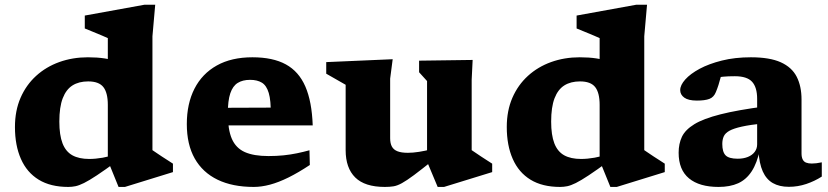

<svg xmlns="http://www.w3.org/2000/svg" viewBox="-20 -762 3434 796"><path d="M427 -327Q427 -377.5 408.5 -401Q390 -424.5 345.5 -424.5Q307 -424.5 280.5 -407.8Q254 -391 240 -354.5Q226 -318 226 -258Q226 -202 239.2 -167.8Q252.5 -133.5 280 -118.2Q307.5 -103 350 -103Q376 -103 405.8 -108.2Q435.5 -113.5 464 -123.5V-93Q414 -56.5 381.5 -35Q349 -13.5 328.2 -3.2Q307.5 7 292.8 10Q278 13 263 13Q189.5 13 140.5 -17Q91.5 -47 66.8 -103Q42 -159 42 -235.5Q42 -303 65.2 -356.5Q88.5 -410 129.8 -447.5Q171 -485 226 -504.8Q281 -524.5 344.5 -524.5Q382.5 -524.5 413.8 -519.8Q445 -515 475.2 -503.8Q505.5 -492.5 541 -473L427 -464.5V-604Q421 -607 403.8 -614.2Q386.5 -621.5 366.2 -629.8Q346 -638 331.5 -644V-697.5L579.5 -742.5H623.5L612 -611.5V-139.5Q616.5 -136.5 627.2 -129.2Q638 -122 651 -113.2Q664 -104.5 676.5 -96.8Q689 -89 697 -83.5V-48.5L498 13H471.5L427 -96.5Z M1026.5 -524.5Q1111.5 -524.5 1165.2 -495Q1219 -465.5 1246 -403.2Q1273 -341 1276.5 -242H882.5L881.5 -315L1142.5 -316L1102.5 -287Q1103.5 -345.5 1094.2 -376.5Q1085 -407.5 1065.8 -419.2Q1046.5 -431 1017 -431Q986 -431 965.5 -418.2Q945 -405.5 934.8 -375.2Q924.5 -345 924.5 -291.5Q924.5 -225 941.2 -186.5Q958 -148 995 -131.5Q1032 -115 1093 -115Q1126.5 -115 1155.5 -118Q1184.5 -121 1211 -126.5Q1237.5 -132 1263 -139L1264.5 -78Q1217 -46.5 1176 -26.2Q1135 -6 1099.5 3.5Q1064 13 1032 13Q944 13 882 -17Q820 -47 787.2 -105Q754.5 -163 754.5 -247.5Q754.5 -332 786.2 -394.2Q818 -456.5 878.8 -490.5Q939.5 -524.5 1026.5 -524.5Z M1597.5 -189Q1597.5 -167.5 1604.8 -154.2Q1612 -141 1628 -134.8Q1644 -128.5 1671 -128.5Q1692 -128.5 1717.2 -132.5Q1742.5 -136.5 1767.5 -143L1777 -99Q1727 -59 1696.5 -36.2Q1666 -13.5 1646.5 -2.8Q1627 8 1611.2 10.5Q1595.5 13 1575.5 13Q1492.5 13 1452.8 -26.2Q1413 -65.5 1413 -139.5V-410.5L1332.5 -456.5V-504.5L1608 -516.5L1597.5 -436ZM1794.5 13 1750.5 -92V-426L1717.5 -462.5V-510.5L1939.5 -513.5L1935.5 -431.5V-139.5Q1940 -136.5 1950.8 -129.2Q1961.5 -122 1974.5 -113.2Q1987.5 -104.5 1999.8 -96.8Q2012 -89 2020.5 -83.5V-48.5L1821 13Z M2466 -327Q2466 -377.5 2447.5 -401Q2429 -424.5 2384.5 -424.5Q2346 -424.5 2319.5 -407.8Q2293 -391 2279 -354.5Q2265 -318 2265 -258Q2265 -202 2278.2 -167.8Q2291.5 -133.5 2319 -118.2Q2346.5 -103 2389 -103Q2415 -103 2444.8 -108.2Q2474.5 -113.5 2503 -123.5V-93Q2453 -56.5 2420.5 -35Q2388 -13.5 2367.2 -3.2Q2346.5 7 2331.8 10Q2317 13 2302 13Q2228.5 13 2179.5 -17Q2130.5 -47 2105.8 -103Q2081 -159 2081 -235.5Q2081 -303 2104.2 -356.5Q2127.5 -410 2168.8 -447.5Q2210 -485 2265 -504.8Q2320 -524.5 2383.5 -524.5Q2421.5 -524.5 2452.8 -519.8Q2484 -515 2514.2 -503.8Q2544.5 -492.5 2580 -473L2466 -464.5V-604Q2460 -607 2442.8 -614.2Q2425.5 -621.5 2405.2 -629.8Q2385 -638 2370.5 -644V-697.5L2618.5 -742.5H2662.5L2651 -611.5V-139.5Q2655.5 -136.5 2666.2 -129.2Q2677 -122 2690 -113.2Q2703 -104.5 2715.5 -96.8Q2728 -89 2736 -83.5V-48.5L2537 13H2510.5L2466 -96.5Z M3152.5 -321 3145 -250.5Q3089 -244.5 3055.2 -237Q3021.5 -229.5 3004 -219.8Q2986.5 -210 2980.5 -196.5Q2974.5 -183 2974.5 -165Q2974.5 -132 2988.2 -118Q3002 -104 3038.5 -104Q3062.5 -104 3080.8 -111.5Q3099 -119 3109 -132.5Q3119 -146 3119 -163.5V-352Q3119 -400 3098 -423Q3077 -446 3026.5 -446Q2998.5 -446 2979.8 -444.2Q2961 -442.5 2947 -439.5L2977 -480.5Q2972.5 -459.5 2968 -442.2Q2963.5 -425 2958.8 -410Q2954 -395 2948 -380.5Q2939.5 -359 2921 -352Q2902.5 -345 2869 -345Q2834 -345 2817 -357.2Q2800 -369.5 2800 -388.5Q2800 -409 2821 -432.5Q2842 -456 2880.5 -476.8Q2919 -497.5 2973 -511Q3027 -524.5 3093 -524.5Q3171 -524.5 3217 -503.8Q3263 -483 3283 -443.8Q3303 -404.5 3303 -349.5V-126Q3303 -110.5 3307.8 -101Q3312.5 -91.5 3322 -87.8Q3331.5 -84 3345.5 -84Q3354.5 -84 3364.5 -85.2Q3374.5 -86.5 3387 -89V-30Q3357.5 -11 3322.5 0.8Q3287.5 12.5 3250.5 12.5Q3211 12.5 3184 -3Q3157 -18.5 3142.2 -51.5Q3127.5 -84.5 3124.5 -137L3130.5 -142Q3118.5 -85.5 3096.2 -51.5Q3074 -17.5 3040.2 -2.2Q3006.5 13 2959 13Q2879.5 13 2836.5 -22.5Q2793.5 -58 2793.5 -129Q2793.5 -166 2807.2 -195Q2821 -224 2858.5 -247Q2896 -270 2967 -288Q3038 -306 3152.5 -321Z"/></svg>

Font: Newsreader 7pt
Style: Bold
Weight: 700
Designer: Hugues Gentile
Foundry: Production Type
Version: Version 1.003